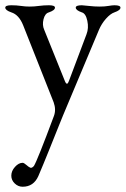

<svg xmlns="http://www.w3.org/2000/svg" viewBox="-23 -425 478 730"><path d="M20 -378Q-3 -386 -3 -396Q-3 -405 20 -405Q40 -405 56.5 -402.5Q73 -400 90 -400Q107 -400 125 -402.5Q143 -405 163 -405Q186 -405 186 -396Q186 -386 163 -378Q148 -374 142.5 -352Q137 -330 145 -312L224 -116Q232 -97 239 -117L306 -295Q315 -318 309 -346Q303 -374 288 -378Q265 -386 265 -396Q265 -405 288 -405Q293 -405 314.5 -402.5Q336 -400 356 -400Q375 -400 389.5 -402.5Q404 -405 412 -405Q435 -405 435 -396Q435 -386 412 -378Q397 -373 380 -354Q363 -335 353 -311L217 13Q216 15 201 52.5Q186 90 163.5 146Q141 202 123 244Q105 285 63 285Q46 285 33 272.5Q20 260 20 243Q20 225 34 209.5Q48 194 63 194Q68 194 77 202Q86 210 92 212.5Q98 215 106 206Q119 185 182 16Q191 -8 181 -36L65 -329Q49 -369 20 -378Z"/></svg>

Font: EB Garamond
Style: SC
Weight: 400
Version: Version 000.010